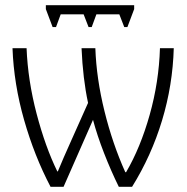

<svg xmlns="http://www.w3.org/2000/svg" viewBox="-20 -717 717 737"><path d="M487 0H436Q406 -61 379.5 -129Q353 -197 337 -257L224 0H174Q112 -118 72.5 -256.5Q33 -395 28 -532H82Q87 -408 120.5 -280.5Q154 -153 200 -59H202Q223 -110 251 -172L318 -322Q298 -415 293 -532H346Q350 -416 381 -290.5Q412 -165 461 -56H464Q519 -150 554.5 -276Q590 -402 594 -532H647Q643 -390 602 -254.5Q561 -119 487 0ZM495 -682 469 -613H457L438 -662H350L332 -613H320L301 -662H213L195 -613H182L156 -682V-697H495Z"/></svg>

Font: Noto Sans UI NarrowLight
Style: Regular
Weight: 300
Width: 4
Designer: Monotype Design Team
Foundry: Monotype Imaging Inc.
Version: Version 1.001